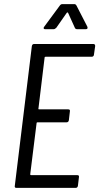

<svg xmlns="http://www.w3.org/2000/svg" viewBox="-20 -914 483 934"><path d="M427 -638H202Q200 -638 198.5 -637Q197 -636 197 -634L167 -386Q166 -385 167 -383.5Q168 -382 170 -382H312Q322 -382 320 -372L315 -329Q313 -319 304 -319H162Q158 -319 158 -315L127 -66Q127 -62 131 -62H356Q366 -62 364 -52L359 -10Q357 0 348 0H60Q50 0 52 -10L135 -690Q137 -700 146 -700H434Q443 -700 443 -690L437 -648Q437 -644 434 -641Q431 -638 427 -638ZM195 -784 271 -887Q276 -894 283 -894H342Q348 -894 352 -887L405 -784Q406 -782 406 -779Q406 -772 397 -772H355Q347 -772 344 -779L311 -852Q310 -854 308 -853.5Q306 -853 305 -852L254 -779Q247 -772 241 -772H199Q194 -772 192.5 -775.5Q191 -779 195 -784Z"/></svg>

Font: Barlow Condensed
Style: Italic
Weight: 400
Width: 3
Italic angle: -7°
Designer: Jeremy Tribby
Foundry: Tribby Type
Version: Version 1.408